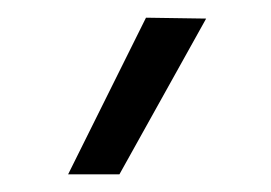

<svg xmlns="http://www.w3.org/2000/svg" viewBox="-20 -933 306 217"><path d="M57 -736 145 -913 213 -912 115 -736Z"/></svg>

Font: Matangi Light
Style: Regular
Weight: 400
Version: Version 3.002